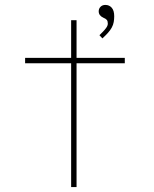

<svg xmlns="http://www.w3.org/2000/svg" viewBox="-20 -760 624 780"><path d="M269 0V-678H291V0ZM82 -503V-525H487V-503ZM396 -604 384 -617Q390 -623 397.5 -630.5Q405 -638 411.5 -647Q418 -656 418 -664Q418 -674 414 -679Q410 -684 400 -688Q391 -692 386 -698.5Q381 -705 381 -714Q381 -725 388.5 -732.5Q396 -740 408 -740Q424 -740 434 -728.5Q444 -717 444 -694Q444 -682 442 -670.5Q440 -659 434 -648Q428 -637 418.5 -626.5Q409 -616 396 -604Z"/></svg>

Font: Lexend Mega Thin
Style: Regular
Weight: 250
Version: Version 1.007